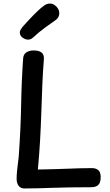

<svg xmlns="http://www.w3.org/2000/svg" viewBox="-20 -1060 622 1085"><path d="M111 -732Q113 -755 130.5 -765Q148 -775 170 -775Q200 -775 215 -763Q230 -751 228 -726Q222 -651 219 -576Q216 -501 213.5 -424Q211 -347 206.5 -267Q202 -187 194 -102Q242 -103 282.5 -104Q323 -105 359 -106.5Q395 -108 429.5 -109Q464 -110 500 -110Q522 -110 535.5 -98.5Q549 -87 549 -59Q549 -28 535.5 -15Q522 -2 496 -2Q425 -2 371.5 -1Q318 0 274.5 1.5Q231 3 194 4Q157 5 118 5Q96 5 85 -10.5Q74 -26 74 -48Q74 -71 76.5 -96.5Q79 -122 82.5 -146.5Q86 -171 87 -192Q97 -333 99.5 -471Q102 -609 111 -732ZM139 -836Q123 -836 107.5 -847.5Q92 -859 92 -875Q92 -885 97 -893Q102 -901 108 -909Q126 -929 147.5 -952Q169 -975 190.5 -995.5Q212 -1016 226 -1026Q236 -1034 245 -1037Q254 -1040 263 -1040Q276 -1040 288.5 -1031.5Q301 -1023 308 -1011Q315 -999 315 -985Q315 -962 295 -947Q276 -934 238 -906.5Q200 -879 167 -848Q154 -836 139 -836Z"/></svg>

Font: Playpen Sans Medium
Style: Regular
Weight: 500
Designer: Laura Meseguer, Veronika Burian, José Scaglione
Foundry: TypeTogether
Version: Version 1.001